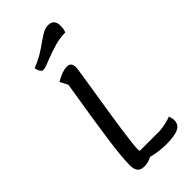

<svg xmlns="http://www.w3.org/2000/svg" viewBox="-305 -1053 1150 1150"><g transform="rotate(-45 270.0 -477.5)"><path d="M500 -44Q500 -7 467.5 9Q435 25 363 25Q302 25 241 9Q210 26 178 26Q148 26 134 10Q120 -6 120 -42Q120 -104 137 -230Q154 -356 201 -642L175 -692Q232 -726 272 -726Q308 -726 308 -683Q308 -674 283 -517Q221 -138 221 -74Q221 -68 223 -60H393Q447 -65 492 -82Q500 -58 500 -44ZM128 -855Q173 -873 205.5 -892.5Q238 -912 274 -938Q307 -961 326 -971Q345 -981 367 -981Q418 -981 418 -926Q418 -894 409 -877Q363 -877 320 -864.5Q277 -852 222 -831Q217 -829 194 -820Q171 -811 160 -811Q137 -811 128 -855Z"/></g></svg>

Font: Lemonada Light
Style: Regular
Weight: 300
Designer: Mohamed Gaber (Arabic) Eduardo Tunni (Latin)
Foundry: Kief Type Foundry
Version: Version 3.006